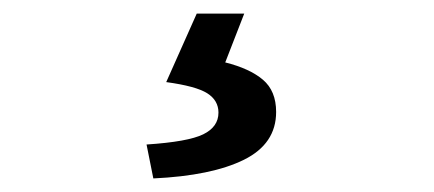

<svg xmlns="http://www.w3.org/2000/svg" viewBox="-20 -30 640 283"><path d="M206 233 196 183Q257 179 279.5 168Q302 157 302 136Q302 118 285.5 107.5Q269 97 225 91L270 -10H340L312 62Q348 71 367.5 87.5Q387 104 387 135Q387 182 339.5 205.5Q292 229 206 233Z"/></svg>

Font: Source Code Pro SemiBold
Style: Regular
Weight: 600
Monospace: yes
Designer: Paul D. Hunt, Teo Tuominen
Foundry: Adobe Systems Incorporated
Version: Version 1.018;hotconv 1.0.116;makeotfexe 2.5.65601